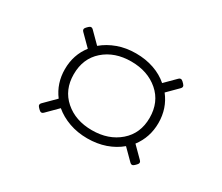

<svg xmlns="http://www.w3.org/2000/svg" viewBox="-73 -669 805 695"><g transform="rotate(30 330.0 -322.0)"><path d="M141 -143Q136 -143 131 -148L125 -154Q120 -159 120 -164Q120 -168 124 -172L170 -218Q136 -263 136 -322Q136 -382 171 -427L126 -472Q122 -476 122 -480Q122 -485 127 -490L133 -496Q138 -501 143 -501Q147 -501 151 -497L195 -453Q221 -475 255.5 -487.5Q290 -500 331 -500Q372 -500 406.5 -488Q441 -476 466 -454L509 -497Q513 -501 517 -501Q522 -501 527 -496L533 -490Q538 -485 538 -480Q538 -476 534 -472L491 -429Q527 -383 527 -322Q527 -262 492 -216L536 -172Q540 -168 540 -164Q540 -159 535 -154L529 -148Q524 -143 519 -143Q515 -143 511 -147L467 -191Q441 -169 406.5 -157Q372 -145 331 -145Q290 -145 255 -157.5Q220 -170 194 -192L149 -147Q145 -143 141 -143ZM331 -179Q400 -179 445 -218Q490 -257 490 -322Q490 -388 445 -427Q400 -466 331 -466Q262 -466 217.5 -427Q173 -388 173 -322Q173 -257 217.5 -218Q262 -179 331 -179Z"/></g></svg>

Font: Asap Expanded Thin
Style: Regular
Weight: 100
Width: 7
Designer: Pablo Cosgaya
Foundry: Omnibus-Type
Version: Version 3.001; ttfautohint (v1.8.4.7-5d5b)